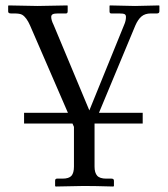

<svg xmlns="http://www.w3.org/2000/svg" viewBox="-20 -451 614 701"><path d="M250 157.2V12.2L244.6 0H67.9V-39.1H228L89.8 -357.9Q76.7 -387.7 61 -397Q52.7 -401.9 32.2 -401.9H20Q9.8 -401.9 9.8 -409.2V-429.2L11.2 -431.2Q104 -429.2 117.2 -429.2L226.1 -431.2L227.1 -429.2V-410.2Q227.1 -401.9 221.2 -401.9H191.9Q177.7 -401.9 172.4 -398.9Q167 -396 167 -389.2Q167 -377.4 175.8 -359.9L306.2 -47.9L433.1 -359.9Q439.9 -375 439.9 -389.2Q439.9 -396.5 435.1 -399.2Q430.2 -401.9 415 -401.9H386.2Q379.9 -401.9 379.9 -409.2V-429.2L380.9 -431.2Q460 -429.2 473.1 -429.2L561 -431.2L562 -429.2V-410.2Q562 -401.9 553.2 -401.9H530.8Q509.8 -401.9 496.8 -391.1Q483.9 -380.4 474.1 -357.9L341.3 -39.1H501V0H325.2V157.2Q325.2 179.7 334.7 190.4Q344.2 201.2 368.2 201.2H387.2Q396 201.2 396 209V228L394 230Q325.2 228 286.1 228L183.1 230L181.2 228V209Q181.2 201.2 188 201.2H208Q231.9 201.2 241 190.7Q250 180.2 250 157.2Z"/></svg>

Font: Linux Libertine Display G
Style: Regular
Weight: 400
Designer: Philipp H. Poll
Foundry: Philipp H. Poll
Version: Version 5.0.9